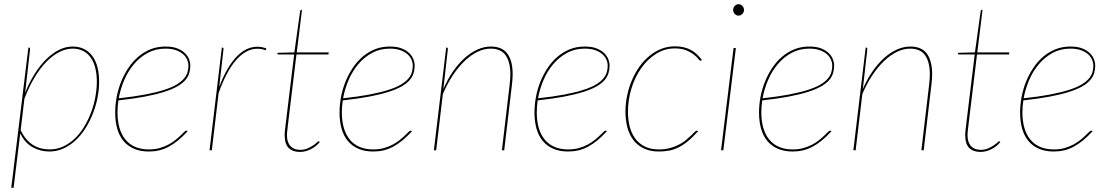

<svg xmlns="http://www.w3.org/2000/svg" viewBox="-20 -720 5303 920"><path d="M34 180 116 -492H118Q122 -492 123 -489.8Q124 -487.5 124 -483.5L100.5 -275.5Q120 -324.5 145.5 -365.2Q171 -406 200.5 -435.2Q230 -464.5 262.5 -480.8Q295 -497 328 -497Q360.5 -497 384.5 -484.2Q408.5 -471.5 424.2 -449Q440 -426.5 447.5 -395.8Q455 -365 455 -329Q455 -293.5 447.8 -254.8Q440.5 -216 426.2 -178.8Q412 -141.5 391.2 -108Q370.5 -74.5 344 -49.2Q317.5 -24 285.2 -9Q253 6 216 6Q173 6 135.5 -15.2Q98 -36.5 77 -81L45 180ZM328 -487Q295.5 -487 263.2 -470.2Q231 -453.5 201 -422.5Q171 -391.5 144.5 -347Q118 -302.5 97 -247L79 -96.5Q91 -71 106.2 -53.2Q121.5 -35.5 139.2 -24.8Q157 -14 176.8 -9Q196.5 -4 217 -4Q253 -4 283.8 -18.5Q314.5 -33 339.8 -57.5Q365 -82 384.5 -114.8Q404 -147.5 417.2 -183.5Q430.5 -219.5 437.2 -257Q444 -294.5 444 -329Q444 -365.5 436.5 -394.8Q429 -424 414.5 -444.5Q400 -465 378.2 -476Q356.5 -487 328 -487Z M892 -407Q892 -387.5 886.8 -369.8Q881.5 -352 867.8 -336Q854 -320 829.5 -306Q805 -292 766.8 -279.8Q728.5 -267.5 674.5 -257.2Q620.5 -247 547.5 -239Q543 -209.5 543 -181Q543 -140 552.5 -107.2Q562 -74.5 580.8 -51.5Q599.5 -28.5 627.8 -16.2Q656 -4 694 -4Q722.5 -4 745.8 -10.8Q769 -17.5 787.5 -27.5Q806 -37.5 820.2 -49Q834.5 -60.5 844.8 -70.5Q855 -80.5 862 -87.2Q869 -94 873 -94Q874.5 -94 875.5 -93.8Q876.5 -93.5 879 -91Q855.5 -65.5 833.2 -47.2Q811 -29 788.5 -17Q766 -5 742.5 0.5Q719 6 693 6Q653 6 622.8 -7Q592.5 -20 572.2 -44Q552 -68 542 -102.8Q532 -137.5 532 -181Q532 -217 539 -254.8Q546 -292.5 560 -327.5Q574 -362.5 594.5 -393.5Q615 -424.5 641.8 -447.5Q668.5 -470.5 701.2 -483.8Q734 -497 773 -497Q808 -497 831 -487.5Q854 -478 867.5 -464Q881 -450 886.5 -434.5Q892 -419 892 -407ZM773 -487Q725.5 -487 687.8 -466.5Q650 -446 621.8 -412.5Q593.5 -379 575.2 -336.2Q557 -293.5 549 -249Q623 -257 676.5 -267.2Q730 -277.5 767 -289.5Q804 -301.5 826.8 -315.2Q849.5 -329 862 -344Q874.5 -359 878.8 -374.8Q883 -390.5 883 -407Q883 -419 877.2 -433Q871.5 -447 858.8 -459Q846 -471 824.8 -479Q803.5 -487 773 -487Z M984 0 1043 -492H1045Q1051 -492 1051 -485L1030.5 -304Q1065.5 -397 1112 -446.5Q1158.5 -496 1213 -496Q1235 -496 1256 -488L1254 -479Q1233 -486.5 1213 -486.5Q1184.5 -486.5 1158.5 -471.8Q1132.5 -457 1109.2 -429.8Q1086 -402.5 1065.5 -363Q1045 -323.5 1027.5 -274L995 0Z M1344 -73Q1344 -75.5 1344.2 -80.2Q1344.5 -85 1345.2 -93.8Q1346 -102.5 1347.8 -116.2Q1349.5 -130 1352 -151L1389.5 -459H1315Q1309 -459 1309 -464L1310 -467L1390.5 -469L1418 -666Q1418.5 -668.5 1420 -670.8Q1421.5 -673 1424 -673H1427L1402 -469H1555L1554 -459H1400.5L1363 -150Q1360.5 -129.5 1359 -116Q1357.5 -102.5 1356.5 -93.5Q1355.5 -84.5 1355.2 -79.8Q1355 -75 1355 -73Q1355 -54 1359.8 -40.5Q1364.5 -27 1373 -18.5Q1381.5 -10 1393 -6Q1404.5 -2 1418 -2Q1437.5 -2 1452.8 -8.5Q1468 -15 1479.2 -22.5Q1490.5 -30 1497.5 -36.5Q1504.5 -43 1507 -43Q1509 -43 1511 -41L1512 -39Q1495.5 -18.5 1469.5 -5.2Q1443.5 8 1417 8Q1382.5 8 1363.2 -11Q1344 -30 1344 -73Z M1967 -407Q1967 -387.5 1961.8 -369.8Q1956.5 -352 1942.8 -336Q1929 -320 1904.5 -306Q1880 -292 1841.8 -279.8Q1803.5 -267.5 1749.5 -257.2Q1695.5 -247 1622.5 -239Q1618 -209.5 1618 -181Q1618 -140 1627.5 -107.2Q1637 -74.5 1655.8 -51.5Q1674.5 -28.5 1702.8 -16.2Q1731 -4 1769 -4Q1797.5 -4 1820.8 -10.8Q1844 -17.5 1862.5 -27.5Q1881 -37.5 1895.2 -49Q1909.5 -60.5 1919.8 -70.5Q1930 -80.5 1937 -87.2Q1944 -94 1948 -94Q1949.5 -94 1950.5 -93.8Q1951.5 -93.5 1954 -91Q1930.5 -65.5 1908.2 -47.2Q1886 -29 1863.5 -17Q1841 -5 1817.5 0.5Q1794 6 1768 6Q1728 6 1697.8 -7Q1667.5 -20 1647.2 -44Q1627 -68 1617 -102.8Q1607 -137.5 1607 -181Q1607 -217 1614 -254.8Q1621 -292.5 1635 -327.5Q1649 -362.5 1669.5 -393.5Q1690 -424.5 1716.8 -447.5Q1743.5 -470.5 1776.2 -483.8Q1809 -497 1848 -497Q1883 -497 1906 -487.5Q1929 -478 1942.5 -464Q1956 -450 1961.5 -434.5Q1967 -419 1967 -407ZM1848 -487Q1800.5 -487 1762.8 -466.5Q1725 -446 1696.8 -412.5Q1668.5 -379 1650.2 -336.2Q1632 -293.5 1624 -249Q1698 -257 1751.5 -267.2Q1805 -277.5 1842 -289.5Q1879 -301.5 1901.8 -315.2Q1924.5 -329 1937 -344Q1949.5 -359 1953.8 -374.8Q1958 -390.5 1958 -407Q1958 -419 1952.2 -433Q1946.5 -447 1933.8 -459Q1921 -471 1899.8 -479Q1878.5 -487 1848 -487Z M2059 0 2118 -492H2120Q2124 -492 2125 -489.8Q2126 -487.5 2126 -485L2104.5 -293.5Q2124.5 -340 2150.5 -377.5Q2176.5 -415 2206.2 -441.8Q2236 -468.5 2268 -482.8Q2300 -497 2332 -497Q2386 -497 2411.2 -462.8Q2436.5 -428.5 2436.5 -364.5Q2436.5 -353 2435.5 -340.2Q2434.5 -327.5 2433 -314L2396 0H2385L2422 -314Q2423.5 -327 2424.5 -339.5Q2425.5 -352 2425.5 -363.5Q2425.5 -422.5 2403 -454.8Q2380.5 -487 2331 -487Q2300 -487 2268.2 -471.8Q2236.5 -456.5 2206.8 -428.2Q2177 -400 2150.2 -359.8Q2123.5 -319.5 2102 -269.5L2070 0Z M2901 -407Q2901 -387.5 2895.8 -369.8Q2890.5 -352 2876.8 -336Q2863 -320 2838.5 -306Q2814 -292 2775.8 -279.8Q2737.5 -267.5 2683.5 -257.2Q2629.5 -247 2556.5 -239Q2552 -209.5 2552 -181Q2552 -140 2561.5 -107.2Q2571 -74.5 2589.8 -51.5Q2608.5 -28.5 2636.8 -16.2Q2665 -4 2703 -4Q2731.5 -4 2754.8 -10.8Q2778 -17.5 2796.5 -27.5Q2815 -37.5 2829.2 -49Q2843.5 -60.5 2853.8 -70.5Q2864 -80.5 2871 -87.2Q2878 -94 2882 -94Q2883.5 -94 2884.5 -93.8Q2885.5 -93.5 2888 -91Q2864.5 -65.5 2842.2 -47.2Q2820 -29 2797.5 -17Q2775 -5 2751.5 0.5Q2728 6 2702 6Q2662 6 2631.8 -7Q2601.5 -20 2581.2 -44Q2561 -68 2551 -102.8Q2541 -137.5 2541 -181Q2541 -217 2548 -254.8Q2555 -292.5 2569 -327.5Q2583 -362.5 2603.5 -393.5Q2624 -424.5 2650.8 -447.5Q2677.5 -470.5 2710.2 -483.8Q2743 -497 2782 -497Q2817 -497 2840 -487.5Q2863 -478 2876.5 -464Q2890 -450 2895.5 -434.5Q2901 -419 2901 -407ZM2782 -487Q2734.5 -487 2696.8 -466.5Q2659 -446 2630.8 -412.5Q2602.5 -379 2584.2 -336.2Q2566 -293.5 2558 -249Q2632 -257 2685.5 -267.2Q2739 -277.5 2776 -289.5Q2813 -301.5 2835.8 -315.2Q2858.5 -329 2871 -344Q2883.5 -359 2887.8 -374.8Q2892 -390.5 2892 -407Q2892 -419 2886.2 -433Q2880.5 -447 2867.8 -459Q2855 -471 2833.8 -479Q2812.5 -487 2782 -487Z M3325 -91Q3297.5 -60.5 3273.8 -41.5Q3250 -22.5 3227.5 -12Q3205 -1.5 3183 2.2Q3161 6 3137 6Q3095 6 3064.8 -8.8Q3034.5 -23.5 3015 -49Q2995.5 -74.5 2986.2 -109.5Q2977 -144.5 2977 -185Q2977 -223.5 2985 -262Q2993 -300.5 3007.8 -335.2Q3022.5 -370 3043.5 -399.8Q3064.5 -429.5 3090.8 -451.2Q3117 -473 3148 -485.5Q3179 -498 3214 -498Q3238 -498 3257.2 -493.2Q3276.5 -488.5 3292 -479.8Q3307.5 -471 3320 -459Q3332.5 -447 3343 -433L3341 -431Q3339 -429 3336 -429Q3332.5 -429 3325.5 -438.2Q3318.5 -447.5 3304.5 -458.5Q3290.5 -469.5 3268.5 -478.8Q3246.5 -488 3213 -488Q3164.5 -488 3123.5 -462Q3082.5 -436 3052.5 -393.5Q3022.5 -351 3005.8 -296.5Q2989 -242 2989 -185Q2989 -147 2997.2 -114Q3005.5 -81 3023.5 -56.5Q3041.5 -32 3069.5 -18Q3097.5 -4 3137 -4Q3167 -4 3191.2 -10.8Q3215.5 -17.5 3234.2 -27.5Q3253 -37.5 3267 -49Q3281 -60.5 3291.2 -70.5Q3301.5 -80.5 3308 -87.2Q3314.5 -94 3319 -94Q3320.5 -94 3321.5 -93.8Q3322.5 -93.5 3325 -91Z M3506 -490 3446 0H3435L3495 -490ZM3545 -672Q3545 -661.5 3537 -653.2Q3529 -645 3519 -645Q3508.5 -645 3500.8 -653.2Q3493 -661.5 3493 -672Q3493 -683.5 3500.8 -691.8Q3508.5 -700 3519 -700Q3529 -700 3537 -691.8Q3545 -683.5 3545 -672Z M3977 -407Q3977 -387.5 3971.8 -369.8Q3966.5 -352 3952.8 -336Q3939 -320 3914.5 -306Q3890 -292 3851.8 -279.8Q3813.5 -267.5 3759.5 -257.2Q3705.5 -247 3632.5 -239Q3628 -209.5 3628 -181Q3628 -140 3637.5 -107.2Q3647 -74.5 3665.8 -51.5Q3684.5 -28.5 3712.8 -16.2Q3741 -4 3779 -4Q3807.5 -4 3830.8 -10.8Q3854 -17.5 3872.5 -27.5Q3891 -37.5 3905.2 -49Q3919.5 -60.5 3929.8 -70.5Q3940 -80.5 3947 -87.2Q3954 -94 3958 -94Q3959.5 -94 3960.5 -93.8Q3961.5 -93.5 3964 -91Q3940.5 -65.5 3918.2 -47.2Q3896 -29 3873.5 -17Q3851 -5 3827.5 0.5Q3804 6 3778 6Q3738 6 3707.8 -7Q3677.5 -20 3657.2 -44Q3637 -68 3627 -102.8Q3617 -137.5 3617 -181Q3617 -217 3624 -254.8Q3631 -292.5 3645 -327.5Q3659 -362.5 3679.5 -393.5Q3700 -424.5 3726.8 -447.5Q3753.5 -470.5 3786.2 -483.8Q3819 -497 3858 -497Q3893 -497 3916 -487.5Q3939 -478 3952.5 -464Q3966 -450 3971.5 -434.5Q3977 -419 3977 -407ZM3858 -487Q3810.5 -487 3772.8 -466.5Q3735 -446 3706.8 -412.5Q3678.5 -379 3660.2 -336.2Q3642 -293.5 3634 -249Q3708 -257 3761.5 -267.2Q3815 -277.5 3852 -289.5Q3889 -301.5 3911.8 -315.2Q3934.5 -329 3947 -344Q3959.5 -359 3963.8 -374.8Q3968 -390.5 3968 -407Q3968 -419 3962.2 -433Q3956.5 -447 3943.8 -459Q3931 -471 3909.8 -479Q3888.5 -487 3858 -487Z M4069 0 4128 -492H4130Q4134 -492 4135 -489.8Q4136 -487.5 4136 -485L4114.5 -293.5Q4134.5 -340 4160.5 -377.5Q4186.5 -415 4216.2 -441.8Q4246 -468.5 4278 -482.8Q4310 -497 4342 -497Q4396 -497 4421.2 -462.8Q4446.5 -428.5 4446.5 -364.5Q4446.5 -353 4445.5 -340.2Q4444.5 -327.5 4443 -314L4406 0H4395L4432 -314Q4433.5 -327 4434.5 -339.5Q4435.5 -352 4435.5 -363.5Q4435.5 -422.5 4413 -454.8Q4390.5 -487 4341 -487Q4310 -487 4278.2 -471.8Q4246.5 -456.5 4216.8 -428.2Q4187 -400 4160.2 -359.8Q4133.5 -319.5 4112 -269.5L4080 0Z M4605 -73Q4605 -75.5 4605.2 -80.2Q4605.5 -85 4606.2 -93.8Q4607 -102.5 4608.8 -116.2Q4610.5 -130 4613 -151L4650.5 -459H4576Q4570 -459 4570 -464L4571 -467L4651.5 -469L4679 -666Q4679.5 -668.5 4681 -670.8Q4682.5 -673 4685 -673H4688L4663 -469H4816L4815 -459H4661.5L4624 -150Q4621.5 -129.5 4620 -116Q4618.5 -102.5 4617.5 -93.5Q4616.5 -84.5 4616.2 -79.8Q4616 -75 4616 -73Q4616 -54 4620.8 -40.5Q4625.5 -27 4634 -18.5Q4642.5 -10 4654 -6Q4665.5 -2 4679 -2Q4698.5 -2 4713.8 -8.5Q4729 -15 4740.2 -22.5Q4751.5 -30 4758.5 -36.5Q4765.5 -43 4768 -43Q4770 -43 4772 -41L4773 -39Q4756.5 -18.5 4730.5 -5.2Q4704.5 8 4678 8Q4643.5 8 4624.2 -11Q4605 -30 4605 -73Z M5228 -407Q5228 -387.5 5222.8 -369.8Q5217.5 -352 5203.8 -336Q5190 -320 5165.5 -306Q5141 -292 5102.8 -279.8Q5064.5 -267.5 5010.5 -257.2Q4956.5 -247 4883.5 -239Q4879 -209.5 4879 -181Q4879 -140 4888.5 -107.2Q4898 -74.5 4916.8 -51.5Q4935.5 -28.5 4963.8 -16.2Q4992 -4 5030 -4Q5058.5 -4 5081.8 -10.8Q5105 -17.5 5123.5 -27.5Q5142 -37.5 5156.2 -49Q5170.5 -60.5 5180.8 -70.5Q5191 -80.5 5198 -87.2Q5205 -94 5209 -94Q5210.5 -94 5211.5 -93.8Q5212.5 -93.5 5215 -91Q5191.5 -65.5 5169.2 -47.2Q5147 -29 5124.5 -17Q5102 -5 5078.5 0.5Q5055 6 5029 6Q4989 6 4958.8 -7Q4928.5 -20 4908.2 -44Q4888 -68 4878 -102.8Q4868 -137.5 4868 -181Q4868 -217 4875 -254.8Q4882 -292.5 4896 -327.5Q4910 -362.5 4930.5 -393.5Q4951 -424.5 4977.8 -447.5Q5004.5 -470.5 5037.2 -483.8Q5070 -497 5109 -497Q5144 -497 5167 -487.5Q5190 -478 5203.5 -464Q5217 -450 5222.5 -434.5Q5228 -419 5228 -407ZM5109 -487Q5061.5 -487 5023.8 -466.5Q4986 -446 4957.8 -412.5Q4929.5 -379 4911.2 -336.2Q4893 -293.5 4885 -249Q4959 -257 5012.5 -267.2Q5066 -277.5 5103 -289.5Q5140 -301.5 5162.8 -315.2Q5185.5 -329 5198 -344Q5210.5 -359 5214.8 -374.8Q5219 -390.5 5219 -407Q5219 -419 5213.2 -433Q5207.5 -447 5194.8 -459Q5182 -471 5160.8 -479Q5139.5 -487 5109 -487Z"/></svg>

Font: Lato Hairline
Style: Italic
Weight: 250
Italic angle: -7°
Designer: Lukasz Dziedzic
Foundry: Lukasz Dziedzic
Version: Version 1.104; Western+Polish opensource